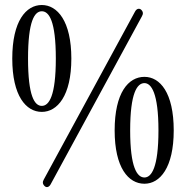

<svg xmlns="http://www.w3.org/2000/svg" viewBox="-20 -737 743 767"><path d="M147 -290C209 -290 265 -354 265 -503C265 -653 209 -717 147 -717C84 -717 29 -653 29 -503C29 -354 84 -290 147 -290ZM92 -503C92 -653 118 -692 147 -692C176 -692 203 -653 203 -503C203 -354 176 -314 147 -314C118 -314 92 -353 92 -503ZM159 7C167 14 177 10 183 -2L547 -672C553 -682 552 -691 543 -699C535 -705 525 -702 519 -690L155 -20C149 -10 150 -1 159 7ZM438 -216C438 -67 493 -3 557 -3C619 -3 674 -67 674 -216C674 -367 619 -430 557 -430C493 -430 438 -367 438 -216ZM500 -216C500 -366 528 -405 557 -405C584 -405 613 -366 613 -216C613 -67 585 -28 557 -28C528 -28 500 -67 500 -216Z"/></svg>

Font: 寒蝉锦书宋 CompactLight
Style: Bold
Weight: 400
Width: 4
Designer: 寒蝉锦书宋{Warren} 思源宋体{Ryoko NISHIZUKA 西塚涼子 (kana & ideographs); Frank Grießhammer (Latin, Greek & Cyrillic); Wenlong ZHANG 
Foundry: Adobe & ChillType
Version: Version 2.000;Glyphs 3.1.1 (3135)